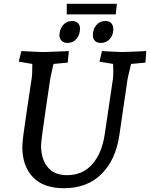

<svg xmlns="http://www.w3.org/2000/svg" viewBox="-20 -980 793 1015"><path d="M98 -204Q98 -223 103 -263Q108 -303 119 -376L147 -563Q151 -584 151 -642L79 -654L93 -710Q188 -705 208 -705Q232 -705 344 -710L338 -649L263 -642Q262 -635 258 -621Q253 -599 248 -575Q243 -551 242 -539L228 -445Q212 -337 205 -284.5Q198 -232 197 -212Q197 -139 232 -96.5Q267 -54 334 -54Q417 -54 467.5 -111.5Q518 -169 533 -266L577 -563Q579 -583 579 -607L578 -642L506 -654L519 -710Q609 -705 627 -705Q648 -705 753 -710L749 -649L673 -642Q654 -568 651 -539L611 -266Q592 -135 516.5 -60Q441 15 318 15Q210 15 154 -43.5Q98 -102 98 -204ZM294 -796Q296 -827 314 -848Q332 -869 361 -869Q380 -869 391.5 -858Q403 -847 403 -830Q403 -797 384.5 -775Q366 -753 337 -753Q317 -753 305.5 -764.5Q294 -776 294 -796ZM471 -793Q471 -826 489.5 -847.5Q508 -869 537 -869Q556 -869 567.5 -858Q579 -847 579 -825Q579 -795 560.5 -774Q542 -753 513 -753Q493 -753 482 -764Q471 -775 471 -793ZM333 -960H598L592 -904H333Z"/></svg>

Font: Andada Pro Medium
Style: Italic
Weight: 500
Italic angle: -7°
Designer: Carolina Giovagnoli
Foundry: Huerta Tipografica
Version: Version 3.005; ttfautohint (v1.8.4)